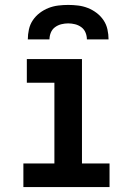

<svg xmlns="http://www.w3.org/2000/svg" viewBox="-20 -760 540 780"><path d="M75 0V-96H201V-424H89V-520H313V-96H425V0ZM93 -600Q93 -620 97.5 -640.5Q102 -661 113.5 -678Q125 -695 141.5 -707.5Q158 -720 177 -727.5Q196 -735 216.5 -737.5Q237 -740 257 -740Q277 -740 297.5 -737.5Q318 -735 337 -727.5Q356 -720 372.5 -707.5Q389 -695 400.5 -678Q412 -661 416.5 -640.5Q421 -620 421 -600H333Q333 -614 327.5 -627.5Q322 -641 310.5 -649.5Q299 -658 285 -661.5Q271 -665 257 -665Q243 -665 229 -661.5Q215 -658 203.5 -649.5Q192 -641 186.5 -627.5Q181 -614 181 -600Z"/></svg>

Font: Iosevka Algr
Style: Bold
Weight: 700
Monospace: yes
Designer: Belleve Invis
Foundry: Belleve Invis
Version: Version 26.0.2; ttfautohint (v1.8.3)